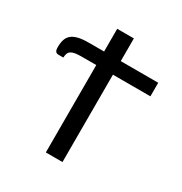

<svg xmlns="http://www.w3.org/2000/svg" viewBox="-168 -840 912 963"><g transform="rotate(30 288.5 -358.0)"><path d="M547 -506H330V0H233.5V-506H148Q126 -506 111.5 -503.5Q97 -501 88.2 -495.2Q79.5 -489.5 75.8 -480Q72 -470.5 71.5 -456H44Q36 -456 31.5 -458.8Q27 -461.5 24.8 -466Q22.5 -470.5 21.8 -476Q21 -481.5 21 -487.5Q21 -512 26.8 -530.2Q32.5 -548.5 46.5 -560.5Q60.5 -572.5 84.2 -578.5Q108 -584.5 144.5 -584.5H233.5V-716H330V-584.5H547Z"/></g></svg>

Font: Lato-Regular
Style: Regular
Weight: 400
Designer: Lukasz Dziedzic with Adam Twardoch and Botio Nikoltchev
Foundry: tyPoland Lukasz Dziedzic
Version: Version 2.015; 2015-08-06; http://www.latofonts.com/